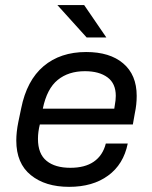

<svg xmlns="http://www.w3.org/2000/svg" viewBox="-20 -724 598 753"><path d="M462.9 -475.6Q516.1 -430.7 516.1 -348.1Q516.1 -313.5 508.8 -279.8L501 -235.8H136.2Q128.9 -206.5 128.9 -179.2Q128.9 -120.1 163.1 -92.8Q196.3 -65.9 255.9 -65.9Q313 -65.9 347.7 -89.8Q383.3 -114.3 395 -161.1H481Q464.4 -79.1 403.8 -35.2Q343.8 8.8 251 8.8Q157.7 8.8 101.1 -37.1Q43.9 -83 43.9 -172.9Q43.9 -206.1 51.8 -245.1L63 -298.8Q85 -408.7 150.9 -464.4Q216.8 -520 317.9 -520Q410.6 -520 462.9 -475.6ZM434.1 -348.1Q434.1 -396.5 401.9 -420.4Q369.1 -444.8 313 -444.8Q248.5 -444.8 206.5 -410.6Q164.1 -376.5 147.9 -297.9H428.2L430.2 -311Q434.1 -331.5 434.1 -348.1ZM205.1 -704.1H310.1L397 -577.1H319.8Z"/></svg>

Font: D-DIN Exp
Style: DINExp-Italic
Weight: 400
Width: 7
Italic angle: -12°
Designer: Charles Nix
Foundry: Datto Inc.
Version: Version 1.00